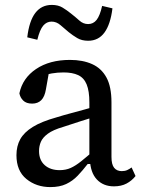

<svg xmlns="http://www.w3.org/2000/svg" viewBox="-20 -748 581 782"><path d="M185 14Q128 14 87.5 -19Q47 -52 47 -116Q47 -153 62.5 -181Q78 -209 113.5 -231Q149 -253 210 -270Q239 -279 267.5 -286.5Q296 -294 324.5 -302Q353 -310 381 -318V-277Q345 -266 309 -254.5Q273 -243 237 -231Q196 -219 175 -203.5Q154 -188 146.5 -170.5Q139 -153 139 -133Q139 -96 162 -75.5Q185 -55 223 -55Q248 -55 268 -64Q288 -73 311 -91.5Q334 -110 365 -137L372 -80H337Q317 -54 296.5 -32.5Q276 -11 249.5 1.5Q223 14 185 14ZM444 11Q401 11 374.5 -17Q348 -45 346 -100L344 -102V-331Q344 -377 333 -404Q322 -431 298.5 -442Q275 -453 239 -453Q214 -453 191 -449Q168 -445 143 -434L183 -474L167 -384Q162 -354 148 -340Q134 -326 111 -326Q87 -326 74.5 -338.5Q62 -351 59 -368Q72 -430 127 -467Q182 -504 265 -504Q317 -504 355 -487Q393 -470 413.5 -432.5Q434 -395 434 -331V-109Q434 -78 445 -64.5Q456 -51 476 -51Q489 -51 498.5 -55.5Q508 -60 516 -66L532 -31Q517 -12 495.5 -0.5Q474 11 444 11ZM91 -596Q99 -663 124 -695.5Q149 -728 191 -728Q217 -728 235 -717Q253 -706 269 -693Q287 -679 303 -664.5Q319 -650 339 -650Q360 -650 373.5 -667Q387 -684 396 -724L438 -714Q430 -649 405.5 -615.5Q381 -582 339 -582Q313 -582 294.5 -593Q276 -604 260 -617Q243 -631 226.5 -645.5Q210 -660 190 -660Q170 -660 156 -643.5Q142 -627 132 -586Z"/></svg>

Font: Source Serif 4
Style: Regular
Weight: 400
Designer: Frank Grießhammer
Foundry: Adobe Systems Incorporated
Version: Version 4.004;hotconv 1.0.116;makeotfexe 2.5.65601